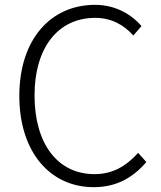

<svg xmlns="http://www.w3.org/2000/svg" viewBox="-20 -762 667 795"><path d="M368 13C462 13 530 -26 586 -91L552 -129C500 -72 445 -41 371 -41C218 -41 123 -168 123 -367C123 -564 220 -688 374 -688C441 -688 493 -659 532 -615L566 -654C527 -700 460 -742 374 -742C189 -742 60 -598 60 -365C60 -132 188 13 368 13Z"/></svg>

Font: Noto Sans Japanese Light
Style: Regular
Weight: 300
Designer: Ryoko NISHIZUKA (kana & ideographs); Paul D. Hunt (Latin, Greek & Cyrillic); Wenlong ZHANG (bopomofo); Sandoll Communica
Foundry: Adobe Systems Incorporated
Version: Version 1.000;PS 1;hotconv 1.0.78;makeotf.lib2.5.61930